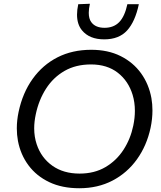

<svg xmlns="http://www.w3.org/2000/svg" viewBox="-20 -991 857 1022"><path d="M402 11Q310.5 11 242.2 -21.5Q174 -54 131.8 -110.8Q89.5 -167.5 75.5 -241Q69.5 -273.5 69.5 -308Q69.5 -350.5 79 -395.5Q100.5 -497 153.8 -571.2Q207 -645.5 286 -685.8Q365 -726 465.5 -726Q555 -726 622 -692.5Q689 -659 730.8 -601Q772.5 -543 786 -468.5Q791.5 -436.5 791.5 -403Q791.5 -358 781.5 -310.5Q761 -215.5 709 -143Q657 -70.5 579 -29.8Q501 11 402 11ZM403.5 -67Q482.5 -67 541.2 -101.5Q600 -136 637.5 -194Q675 -252 689.5 -322.5Q698 -363.5 698 -401Q698 -446 686 -486Q663.5 -560 606.8 -604Q550 -648 464.5 -648Q383.5 -648 323.5 -613.5Q263.5 -579 225 -519Q186.5 -459 170.5 -383Q162 -343.5 162 -308Q162 -262.5 175.5 -222.5Q199.5 -151 258.5 -109Q317.5 -67 403.5 -67ZM534.5 -781.5Q456 -781.5 416.5 -829.5Q390 -861.5 390 -913Q390 -938.5 396.5 -968.5L458.5 -971Q452.5 -944 452.5 -923Q452.5 -891 466 -873Q488 -843 536.5 -843Q585 -843 614.5 -873.2Q644 -903.5 658 -968.5H719Q699.5 -876 656.5 -828.8Q613.5 -781.5 534.5 -781.5Z"/></svg>

Font: Heraclito
Style: Italic
Weight: 400
Italic angle: -12°
Designer: Kostas Bartsokas (font) & Cristiano Sobral (main changes)
Foundry: Kostas Bartsokas (font) & Cristiano Sobral (main changes)
Version: Version 1.00;July 8, 2020;FontCreator 13.0.0.2655 64-bit